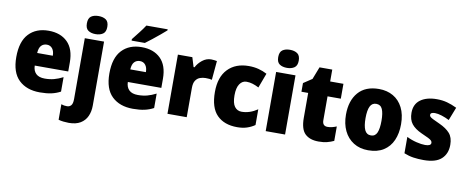

<svg xmlns="http://www.w3.org/2000/svg" viewBox="-80 -1151 4306 1767"><g transform="rotate(10 2073.0 -268.0)"><path d="M290 -563Q402 -563 467 -499Q532 -435 532 -310V-225H219Q220 -177 247.5 -150Q275 -123 330 -123Q377 -123 416.5 -133.5Q456 -144 499 -166V-31Q460 -10 415 0Q370 10 307 10Q183 10 110.5 -59.5Q38 -129 38 -273Q38 -419 106 -491Q174 -563 290 -563ZM296 -434Q265 -434 244.5 -413Q224 -392 221 -343H367Q367 -385 348 -409.5Q329 -434 296 -434Z M624 -691Q624 -739 650 -757.5Q676 -776 719 -776Q762 -776 788.5 -757.5Q815 -739 815 -691Q815 -644 788 -625.5Q761 -607 719 -607Q677 -607 650.5 -625.5Q624 -644 624 -691ZM618 240Q596 240 569 237Q542 234 522 228V83Q536 88 548.5 90Q561 92 576 92Q599 92 614 75.5Q629 59 629 15V-553H809V45Q809 101 789 145Q769 189 727 214.5Q685 240 618 240Z M1160 -563Q1272 -563 1337 -499Q1402 -435 1402 -310V-225H1089Q1090 -177 1117.5 -150Q1145 -123 1200 -123Q1247 -123 1286.5 -133.5Q1326 -144 1369 -166V-31Q1330 -10 1285 0Q1240 10 1177 10Q1053 10 980.5 -59.5Q908 -129 908 -273Q908 -419 976 -491Q1044 -563 1160 -563ZM1166 -434Q1135 -434 1114.5 -413Q1094 -392 1091 -343H1237Q1237 -385 1218 -409.5Q1199 -434 1166 -434ZM1366 -756Q1346 -738 1312.5 -710Q1279 -682 1243 -653.5Q1207 -625 1181 -606H1057V-620Q1082 -652 1114 -692.5Q1146 -733 1167 -766H1366Z M1809 -563Q1823 -563 1837.5 -561Q1852 -559 1863 -557L1847 -379Q1837 -382 1823.5 -383.5Q1810 -385 1788 -385Q1761 -385 1736 -376Q1711 -367 1695 -343Q1679 -319 1679 -274V0H1499V-553H1634L1661 -465H1670Q1689 -503 1726.5 -533Q1764 -563 1809 -563Z M2151 10Q2030 10 1962 -58.5Q1894 -127 1894 -274Q1894 -414 1966 -488.5Q2038 -563 2161 -563Q2210 -563 2252.5 -552Q2295 -541 2332 -521L2281 -384Q2250 -400 2222 -408.5Q2194 -417 2165 -417Q2126 -417 2101.5 -381Q2077 -345 2077 -275Q2077 -202 2101.5 -169.5Q2126 -137 2167 -137Q2243 -137 2315 -186V-39Q2282 -16 2242 -3Q2202 10 2151 10Z M2508 -776Q2550 -776 2577 -757.5Q2604 -739 2604 -691Q2604 -644 2576.5 -625.5Q2549 -607 2508 -607Q2465 -607 2438.5 -625.5Q2412 -644 2412 -691Q2412 -739 2438.5 -757.5Q2465 -776 2508 -776ZM2598 -553V0H2417V-553Z M2970 -137Q2991 -137 3011.5 -142Q3032 -147 3054 -156V-21Q3024 -7 2991 1.5Q2958 10 2912 10Q2830 10 2785.5 -32.5Q2741 -75 2741 -182V-414H2678V-495L2758 -548L2803 -664H2922V-553H3046V-414H2922V-191Q2922 -137 2970 -137Z M3633 -278Q3633 -193 3604.5 -128Q3576 -63 3518.5 -26.5Q3461 10 3375 10Q3296 10 3238 -26.5Q3180 -63 3149 -128Q3118 -193 3118 -278Q3118 -409 3184.5 -486Q3251 -563 3378 -563Q3453 -563 3510.5 -530Q3568 -497 3600.5 -433Q3633 -369 3633 -278ZM3301 -277Q3301 -205 3318.5 -167Q3336 -129 3377 -129Q3417 -129 3433.5 -167Q3450 -205 3450 -278Q3450 -350 3433.5 -387Q3417 -424 3376 -424Q3337 -424 3319 -387.5Q3301 -351 3301 -277Z M4112 -170Q4112 -87 4059.5 -38.5Q4007 10 3894 10Q3842 10 3798 3.5Q3754 -3 3710 -21V-174Q3754 -152 3801.5 -140.5Q3849 -129 3883 -129Q3938 -129 3938 -158Q3938 -169 3930 -178Q3922 -187 3899.5 -198.5Q3877 -210 3833 -229Q3771 -257 3740 -296Q3709 -335 3709 -400Q3709 -480 3765.5 -521.5Q3822 -563 3919 -563Q3970 -563 4014.5 -551Q4059 -539 4106 -516L4058 -393Q4023 -411 3986.5 -422.5Q3950 -434 3923 -434Q3881 -434 3881 -410Q3881 -400 3888.5 -392.5Q3896 -385 3917 -374.5Q3938 -364 3980 -345Q4044 -316 4078 -277.5Q4112 -239 4112 -170Z"/></g></svg>

Font: Noto Sans Lao SemiCondensed Black
Style: Regular
Weight: 900
Width: 4
Designer: Monotype Design Team
Foundry: Monotype Imaging Inc.
Version: Version 2.003; ttfautohint (v1.8.4.7-5d5b)